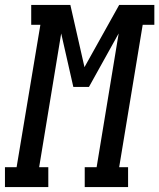

<svg xmlns="http://www.w3.org/2000/svg" viewBox="-67 -755 643 775"><path d="M-47 0V-80H0L96 -655H59V-735H217L274 -484L414 -735H556V-655H509L414 -80H450V0H275V-80H323L412 -620L292 -404H229L180 -620L91 -80H128V0Z"/></svg>

Font: Iosevka Slab Medium
Style: Italic
Weight: 500
Italic angle: -9°
Monospace: yes
Designer: Belleve Invis
Foundry: Belleve Invis
Version: Version 11.1.0; ttfautohint (v1.8.3)